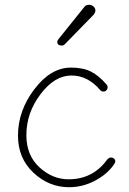

<svg xmlns="http://www.w3.org/2000/svg" viewBox="-20 -775 538 801"><path d="M238 -585Q219 -585 219 -600Q219 -606 225 -613L331 -745Q338 -755 351 -755Q362 -755 370 -748Q378 -741 378 -731Q378 -723 370 -713L250 -590Q245 -585 238 -585ZM268 6Q184 6 119.5 -54.5Q55 -115 55 -209Q55 -313 123.5 -403Q192 -493 276 -493Q327 -493 360 -476Q393 -459 424 -423Q429 -418 429 -411Q429 -404 424 -398.5Q419 -393 412 -393Q404 -393 399 -398Q347 -460 278 -460Q208 -460 149 -382Q90 -304 90 -211Q90 -127 144.5 -77Q199 -27 266 -27Q365 -27 424 -105Q433 -118 443 -118Q450 -118 455.5 -113.5Q461 -109 461 -102Q461 -96 454 -87Q427 -48 376 -21Q325 6 268 6Z"/></svg>

Font: Comic Neue Light
Style: Regular
Weight: 300
Designer: Craig Rozynski
Foundry: Craig Rozynski
Version: Version 2.003